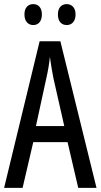

<svg xmlns="http://www.w3.org/2000/svg" viewBox="-20 -915 490 935"><path d="M99 -845C99 -810 118 -793 142 -793C166 -793 184 -810 184 -845C184 -878 166 -895 142 -895C118 -895 99 -879 99 -845ZM262 -845C262 -810 280 -793 305 -793C329 -793 348 -810 348 -845C348 -878 329 -895 305 -895C281 -895 262 -879 262 -845ZM361 0H450L274 -714H173L0 0H90L142 -223H309ZM240 -535 293 -301H155L206 -536C214 -571 220 -607 223 -638C227 -607 233 -572 240 -535Z"/></svg>

Font: Noto Sans Ethiopic ExtCond
Style: Regular
Weight: 400
Width: 2
Designer: Monotype Design Team
Foundry: Monotype Imaging Inc.
Version: Version 2.102